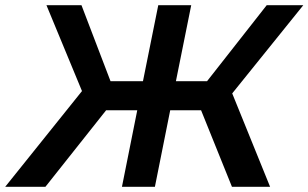

<svg xmlns="http://www.w3.org/2000/svg" viewBox="-59 -720 1189 740"><path d="M836 -360 982 0H835L716 -295H597L538 0H411L470 -295H350L116 0H-39L257 -369L120 -700H255L367 -407H492L551 -700H678L619 -407H739L969 -700H1110Z"/></svg>

Font: Montserrat Alternates SemiBold
Style: Italic
Weight: 600
Italic angle: -11.3°
Designer: Julieta Ulanovsky
Foundry: Julieta Ulanovsky
Version: Version 7.200